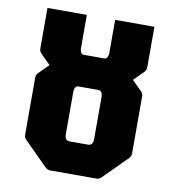

<svg xmlns="http://www.w3.org/2000/svg" viewBox="-77 -734 727 802"><g transform="rotate(10 287.0 -333.0)"><path d="M188.5 0Q177 0 168.5 -8.5L68.5 -108.5Q60 -116.5 60 -128.5V-371.5Q60 -383.5 68.5 -391.5L168.5 -491.5Q177 -500 188.5 -500H385Q397 -500 405 -491.5L505 -391.5Q513.5 -383.5 513.5 -371.5V-128.5Q513.5 -116.5 505 -108.5L405 -8.5Q397 0 385 0ZM247.5 -133.5H326Q347 -133.5 347 -161.5V-338.5Q347 -366.5 326 -366.5H247.5Q227 -366.5 227 -338.5V-161.5Q227 -133.5 247.5 -133.5ZM188.5 -366Q177 -366 168.5 -374L68.5 -474Q60 -482.5 60 -494V-666.5H227V-527.5Q227 -499 247.5 -499H326Q347 -499 347 -527.5V-666.5H513.5V-494Q513.5 -482.5 505 -474L405 -374Q397 -366 385 -366Z"/></g></svg>

Font: Jaro
Style: Regular
Weight: 400
Designer: Agyei Archer, Celine Hurka, Mirko Velimirović
Version: Version 1.000